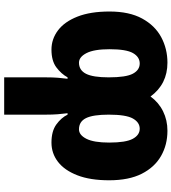

<svg xmlns="http://www.w3.org/2000/svg" viewBox="30 -630 841 942"><g transform="rotate(90 451.0 -158.5)"><path d="M621 -559Q690 -559 745 -527.5Q800 -496 832 -433Q864 -370 864 -273Q864 -180 839.5 -117Q815 -54 773.5 -22Q732 10 679 10Q623 10 590 -14Q557 -38 542 -69H535Q538 -46 540 -21Q542 4 542 37V242H359V37Q359 2 361 -22Q363 -46 366 -69H359Q342 -38 310 -14Q278 10 223 10Q171 10 128.5 -22Q86 -54 61 -117.5Q36 -181 36 -275Q36 -372 70.5 -435Q105 -498 162 -528.5Q219 -559 287 -559Q392 -559 453 -476Q482 -516 525.5 -537.5Q569 -559 621 -559ZM291 -423Q259 -423 240 -390Q221 -357 221 -275Q221 -199 240 -162Q259 -125 287 -125Q324 -125 341.5 -159.5Q359 -194 359 -271Q359 -356 341 -389.5Q323 -423 291 -423ZM611 -423Q580 -423 561 -389.5Q542 -356 542 -271Q542 -194 559 -159.5Q576 -125 614 -125Q642 -125 660.5 -161.5Q679 -198 679 -273Q679 -355 660.5 -389Q642 -423 611 -423Z"/></g></svg>

Font: Noto Sans Disp ExtBd
Style: Regular
Weight: 800
Designer: Monotype Design Team
Foundry: Monotype Imaging Inc.
Version: Version 2.000;GOOG;noto-source:20170915:90ef993387c0; ttfaut